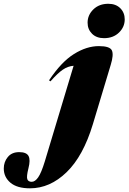

<svg xmlns="http://www.w3.org/2000/svg" viewBox="-248 -764 680 1016"><path d="M215.5 -644Q215.5 -684.5 246 -714.2Q276.5 -744 325 -744Q365 -744 388.5 -720.5Q412 -697 412 -661.5Q412 -621 381.5 -591.5Q351 -562 302.5 -562Q262.5 -562 239 -585.5Q215.5 -609 215.5 -644ZM243.5 -107Q192.5 62 104.5 147.2Q16.5 232.5 -89.5 232.5Q-157.5 232.5 -192.8 202.8Q-228 173 -228 127.5Q-228 93 -206.8 67Q-185.5 41 -146.5 41Q-108 41 -97 61.5Q-86 82 -97.5 126.5Q-108.5 170.5 -103.5 184.2Q-98.5 198 -80 198Q-62.5 198 -46 174.5Q-29.5 151 -11 90.5L141.5 -416Q111 -413.5 84.2 -395.2Q57.5 -377 19 -333.5L11.5 -339Q76.5 -436.5 143.5 -478.2Q210.5 -520 275 -520Q333.5 -520 344 -497.2Q354.5 -474.5 338 -421Z"/></svg>

Font: Newsreader Display ExtraBold
Style: Italic
Weight: 800
Italic angle: -17°
Designer: Hugues Gentile
Foundry: Production Type
Version: Version 1.001